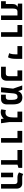

<svg xmlns="http://www.w3.org/2000/svg" viewBox="2306 -2958 661 5313"><g transform="rotate(90 2636.5 -301.5)"><path d="M533.7 0V-585.9H79.6V-468.3L164.1 -456.1V-450.7C120.1 -431.6 89.8 -401.9 89.8 -300.8V-131.8H12.7V0H215.8V-291.5C215.8 -394 222.2 -448.2 296.9 -454.1H407.7V0Z M870.6 0H999V-585.9H670.9V-454.1H870.6Z M1565.9 -192.4C1600.6 -250.5 1608.4 -338.4 1608.4 -414.1V-585.9H1254.9V-453.6H1483.4V-414.1C1483.4 -338.4 1477.5 -280.8 1452.1 -224.6Z M1827.1 0H2070.3C2160.2 0 2214.4 -60.1 2214.4 -161.1V-585.9H1927.2V-454.1H2088.4V-217.8C2088.4 -159.2 2064.5 -131.8 2015.6 -131.8H1827.1Z M2396 0H2533.2L2564.9 -347.7C2572.3 -425.3 2603 -457 2663.1 -457C2718.8 -457 2742.7 -410.2 2742.7 -313.5V-217.8C2742.7 -159.2 2718.8 -131.8 2672.4 -131.8H2599.1V0H2725.1C2814.9 0 2869.1 -60.1 2869.1 -160.6V-325.7C2869.1 -519.5 2799.8 -588.9 2678.7 -588.9C2564.5 -588.9 2524.4 -524.9 2504.4 -477.1H2499L2462.9 -585.9H2344.7L2432.6 -333.5Z M3085.4 8.8C3158.7 8.8 3217.8 -23.9 3262.2 -74.7L3271.5 0H3390.1L3356.9 -235.8V-585.9H3068.4V-454.1H3231V-365.2C3231 -225.6 3208 -122.1 3097.7 -122.1C3065.4 -122.1 3043.9 -127.4 3025.9 -134.3L3005.9 -5.9C3032.2 5.4 3056.6 8.8 3085.4 8.8Z M3800.3 0H3928.7V-585.9H3600.6V-454.1H3800.3Z M4411.1 0H4537.1V-455.1L4625.5 -481.9V-585.9H4129.9V-454.1H4411.1Z M5073.7 0H5199.7V-428.2C5199.7 -527.3 5144.5 -585.9 5055.7 -585.9H4884.3C4848.6 -585.9 4808.6 -602.5 4793.9 -611.8L4750 -497.1C4782.2 -473.6 4829.6 -454.1 4884.8 -454.1H5001C5049.8 -454.1 5073.7 -426.8 5073.7 -368.2ZM4758.8 0H4884.8V-333.5H4758.8Z"/></g></svg>

Font: Cascadia Mono NF
Style: Bold
Weight: 700
Monospace: yes
Designer: Aaron Bell
Foundry: Saja Typeworks
Version: Version 2404.023